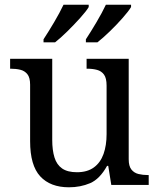

<svg xmlns="http://www.w3.org/2000/svg" viewBox="-20 -786 675 816"><path d="M273 10Q194 10 151 -36.5Q108 -83 108 -186V-426Q108 -456 96.5 -470.5Q85 -485 66.5 -489.5Q48 -494 26 -494H23V-536H202V-191Q202 -148 211.5 -117Q221 -86 244 -70Q267 -54 307 -54Q351 -54 379 -74.5Q407 -95 420 -131.5Q433 -168 433 -216V-422Q433 -454 422 -469Q411 -484 392.5 -489Q374 -494 351 -494H348V-536H527V-109Q527 -80 538.5 -65.5Q550 -51 568.5 -46.5Q587 -42 609 -42H612V0H453L440 -81H435Q404 -25 363 -7.5Q322 10 273 10ZM345 -619Q366 -651 390 -691.5Q414 -732 430 -766H537V-756Q527 -739 501.5 -710Q476 -681 446.5 -652.5Q417 -624 394 -606H345ZM165 -619Q186 -651 210 -691.5Q234 -732 250 -766H357V-756Q347 -739 321 -710Q295 -681 266 -652.5Q237 -624 214 -606H165Z"/></svg>

Font: Noto Serif Armenian
Style: Regular
Weight: 400
Designer: Monotype Design Team
Foundry: Monotype Imaging Inc.
Version: Version 2.007